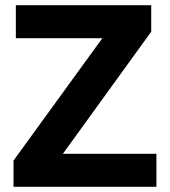

<svg xmlns="http://www.w3.org/2000/svg" viewBox="-20 -719 655 739"><path d="M32 -101 374 -572H41V-699H562V-597L222 -127H582V0H32Z"/></svg>

Font: Prompt SemiBold
Style: Regular
Weight: 600
Designer: Katatrad Team
Foundry: CadsonDemak
Version: Version 1.000